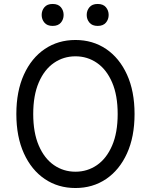

<svg xmlns="http://www.w3.org/2000/svg" viewBox="-20 -939 762 969"><path d="M659.1 -363.6Q659.1 -248.6 620.9 -164.8Q582.7 -81 515.4 -35.5Q448.2 9.9 360.8 9.9Q273.4 9.9 206.1 -35.5Q138.8 -81 100.7 -164.8Q62.5 -248.6 62.5 -363.6Q62.5 -478.7 100.7 -562.5Q138.8 -646.3 206.1 -691.8Q273.4 -737.2 360.8 -737.2Q448.2 -737.2 515.4 -691.8Q582.7 -646.3 620.9 -562.5Q659.1 -478.7 659.1 -363.6ZM573.9 -363.6Q573.9 -458.1 545.8 -523.1Q517.8 -588.1 469.5 -621.4Q421.2 -654.8 360.8 -654.8Q300.4 -654.8 252.1 -621.4Q203.8 -588.1 175.8 -523.1Q147.7 -458.1 147.7 -363.6Q147.7 -269.2 175.8 -204.2Q203.8 -139.2 252.1 -105.8Q300.4 -72.4 360.8 -72.4Q421.2 -72.4 469.5 -105.8Q517.8 -139.2 545.8 -204.2Q573.9 -269.2 573.9 -363.6ZM190.3 -863.6Q190.3 -886 204.2 -902.5Q218 -919 245.7 -919Q273.4 -919 287.3 -902.5Q301.1 -886 301.1 -863.6Q301.1 -841.3 287.3 -824.8Q273.4 -808.2 245.7 -808.2Q218 -808.2 204.2 -824.8Q190.3 -841.3 190.3 -863.6ZM417.6 -863.6Q417.6 -886 431.5 -902.5Q445.3 -919 473 -919Q500.7 -919 514.6 -902.5Q528.4 -886 528.4 -863.6Q528.4 -841.3 514.6 -824.8Q500.7 -808.2 473 -808.2Q445.3 -808.2 431.5 -824.8Q417.6 -841.3 417.6 -863.6Z"/></svg>

Font: Inter UI
Style: Regular
Weight: 400
Designer: Rasmus Andersson
Foundry: rsms
Version: Version 2.2